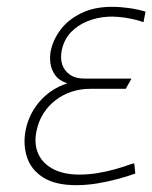

<svg xmlns="http://www.w3.org/2000/svg" viewBox="-20 -531 446 562"><path d="M400 -466 406 -497Q382 -504 357 -507.5Q332 -511 307 -511Q256 -511 218 -492.5Q180 -474 158 -445Q136 -416 129 -384Q125 -366 127.5 -346.5Q130 -327 141.5 -311Q153 -295 177 -287Q130 -272 97.5 -235.5Q65 -199 55 -150Q47 -108 59 -71Q71 -34 106.5 -11.5Q142 11 203 11Q233 11 264 6Q295 1 324.5 -7Q354 -15 376 -23L373 -53Q367 -52 351.5 -46.5Q336 -41 314.5 -35Q293 -29 266.5 -24.5Q240 -20 212 -20Q166 -20 135 -36.5Q104 -53 91.5 -82Q79 -111 87 -148Q93 -177 107.5 -199.5Q122 -222 143 -238Q164 -254 189.5 -262.5Q215 -271 244 -271H348L365 -301H227Q201 -301 184.5 -312.5Q168 -324 162 -342.5Q156 -361 161 -385Q168 -416 187.5 -436.5Q207 -457 235 -468.5Q263 -480 295 -482Q308 -483 326.5 -481.5Q345 -480 364.5 -476Q384 -472 400 -466Z"/></svg>

Font: Advent Pro ExtraLight
Style: Italic
Weight: 250
Italic angle: -12°
Version: Version 3.000